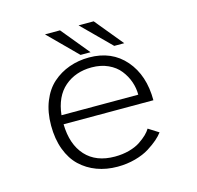

<svg xmlns="http://www.w3.org/2000/svg" viewBox="-100 -773 911 889"><g transform="rotate(-15 355.0 -328.5)"><path d="M534.5 -533.5H486.5L351.5 -668H424ZM373 -533.5H325L190.5 -668H262.5ZM585.5 -92.5Q574.5 -77.5 556.5 -61.8Q538.5 -46 510.8 -28.5Q483 -11 442.8 0Q402.5 11 357.5 11Q304 11 259 -5.8Q214 -22.5 180.2 -54.5Q146.5 -86.5 127.5 -137.2Q108.5 -188 108.5 -252.5Q108.5 -317 128.8 -367.5Q149 -418 184 -449Q219 -480 263.8 -496Q308.5 -512 359.5 -512Q468 -512 532.2 -437.8Q596.5 -363.5 596.5 -243.5H166Q168 -146.5 217.8 -92Q267.5 -37.5 357.5 -37.5Q394.5 -37.5 426.5 -46.2Q458.5 -55 479.8 -69.2Q501 -83.5 514.8 -96.8Q528.5 -110 536.5 -123.5ZM359 -464.5Q281.5 -464.5 229.2 -419.5Q177 -374.5 167.5 -286.5H535.5Q535.5 -318.5 524.8 -349.2Q514 -380 493.2 -406.2Q472.5 -432.5 437.8 -448.5Q403 -464.5 359 -464.5Z"/></g></svg>

Font: League Mono UltraLight
Style: Regular
Weight: 200
Width: 6
Designer: Tyler Finck
Foundry: The League of Moveable Type / Tyler Finck
Version: Version 2.210